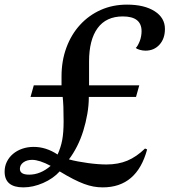

<svg xmlns="http://www.w3.org/2000/svg" viewBox="-38 -800 740 830"><path d="M511 -780Q586 -780 630.5 -751.5Q675 -723 675 -675Q675 -633 651.5 -607Q628 -581 591 -581Q579 -581 566.5 -584.5Q554 -588 549 -593Q553 -596 557.5 -604Q562 -612 566 -622Q570 -632 572 -643.5Q574 -655 574 -665Q574 -729 493 -729Q421 -729 384 -678.5Q347 -628 347 -534V-431H564L550 -381H346Q346 -345 339.5 -307.5Q333 -270 322 -234.5Q311 -199 295 -167.5Q279 -136 260 -111Q278 -106 299.5 -102Q321 -98 343 -95Q365 -92 385.5 -90.5Q406 -89 422 -89Q473 -89 512.5 -105.5Q552 -122 589 -158L598 -154Q554 10 406 10Q386 10 366.5 6.5Q347 3 325.5 -5Q304 -13 278.5 -26Q253 -39 220 -59Q192 -28 148.5 -9Q105 10 63 10Q-18 10 -18 -58Q-18 -81 -8.5 -100.5Q1 -120 18 -134.5Q35 -149 58 -157Q81 -165 108 -165Q161 -165 211 -132Q225 -163 231 -195Q237 -227 237 -276Q237 -315 236 -338.5Q235 -362 233 -381H94L108 -431H228V-470Q228 -537 249 -594Q270 -651 308 -692.5Q346 -734 397.5 -757Q449 -780 511 -780ZM181 -83Q132 -109 101 -109Q78 -109 63 -98Q48 -87 48 -70Q48 -45 88 -45Q137 -45 181 -83Z"/></svg>

Font: SVN-Libre Baskerville
Style: Italic
Weight: 400
Italic angle: -14°
Designer: Pablo Impallari, Rodrigo Fuenzalida
Foundry: Pablo Impallari, Rodrigo Fuenzalida
Version: Version 1.000; ttfautohint (v1.8.4)